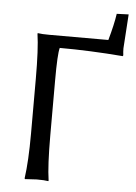

<svg xmlns="http://www.w3.org/2000/svg" viewBox="-54 -808 606 853"><g transform="rotate(5 249.0 -381.5)"><path d="M185 -445V-200Q185 -66 195 0L194 3Q177 0 142 0L90 3L88 0Q99 -78 99 -200V-445Q99 -578 89 -645L90 -648Q108 -645 142 -645H405Q425 -716 432 -764L485 -766L475 -614Q475 -598 477 -583L475 -579Q327 -591 193 -591Q185 -564 185 -445Z"/></g></svg>

Font: Libertinus Sans
Style: Regular
Weight: 400
Designer: Philipp H. Poll
Foundry: Khaled Hosny
Version: Version 6.1